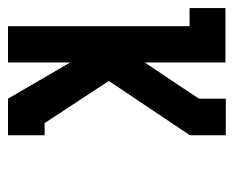

<svg xmlns="http://www.w3.org/2000/svg" viewBox="-72 -808 580 476"><g transform="rotate(90 218.0 -570.0)"><path d="M225.6 -299.8Q255.9 -299.8 315.4 -299.8Q315.4 -330.1 315.4 -390.6Q304.7 -390.6 285.2 -390.6Q250 -444.3 180.7 -549.8Q225.6 -617.2 315.4 -751Q315.4 -751 315.4 -751Q315.4 -780.3 315.4 -839.8Q299.8 -839.8 269.5 -839.8Q269.5 -839.8 269.5 -839.8Q269.5 -839.8 269.5 -839.8Q254.9 -839.8 224.6 -839.8Q224.6 -817.4 224.6 -773.4Q195.3 -728.5 134.8 -638.7Q134.8 -706.1 134.8 -838.9Q105.5 -838.9 44.9 -838.9Q30.3 -838.9 0 -838.9Q0 -824.2 0 -801.8Q0 -779.3 0 -750Q14.6 -750 44.9 -750Q44.9 -599.6 44.9 -299.8Q75.2 -299.8 134.8 -299.8Q134.8 -351.6 134.8 -454.1Q165 -402.3 224.6 -299.8Q224.6 -299.8 224.6 -299.8Q225.6 -299.8 225.6 -299.8Q225.6 -299.8 225.6 -299.8Q225.6 -299.8 225.6 -299.8Z"/></g></svg>

Font: Reach
Style: Fill
Weight: 400
Designer: Billy Harris
Version: Version 1.0